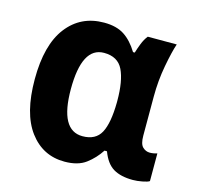

<svg xmlns="http://www.w3.org/2000/svg" viewBox="-87 -647 775 749"><g transform="rotate(15 300.0 -272.0)"><path d="M375 -72H385Q402 -26 432 -8Q462 10 511 10Q528 10 549 6Q570 2 577 -3V-115Q562 -110 547 -110Q531 -110 518.5 -122Q506 -134 506 -168V-325Q506 -390 517.5 -451.5Q529 -513 540 -545H423Q411 -530 403 -509.5Q395 -489 390 -472H383Q358 -513 326.5 -533.5Q295 -554 245 -554Q151 -554 95.5 -482Q40 -410 40 -271Q40 -133 93.5 -61.5Q147 10 235 10Q289 10 321 -14Q353 -38 375 -72ZM186 -270Q186 -440 275 -440Q331 -440 352 -396.5Q373 -353 373 -272V-266Q372 -182 351 -143Q330 -104 277 -104Q186 -104 186 -270Z"/></g></svg>

Font: Noto Sans Mono UI
Style: Bold
Weight: 700
Designer: Monotype Design team
Foundry: Monotype Imaging Inc.
Version: 1.000